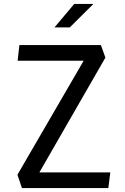

<svg xmlns="http://www.w3.org/2000/svg" viewBox="-20 -960 640 980"><path d="M92 0 69 -68 407 -650H70L79 -730H495L518 -666L181 -80H543L533 0ZM258 -820H336L457 -940H359Z"/></svg>

Font: Moralerspace Krypton JPDOC
Style: Regular
Weight: 400
Version: v0.0.6; ttfautohint (v1.8.4.7-5d5b-dirty) -l 6 -r 45 -G 200 